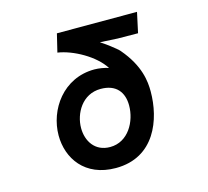

<svg xmlns="http://www.w3.org/2000/svg" viewBox="-120 -936 1240 1146"><g transform="rotate(-15 500.0 -363.0)"><path d="M560 -679 669 -673 794 -672 821 -797H326L299 -685C393 -671 520 -601 573 -517C548 -525 513 -531 486 -531C292 -531 178 -363 178 -205C178 -64 267 71 459 71C700 71 777 -146 777 -317C777 -379 768 -478 667 -596C650 -616 583 -665 560 -679ZM458 -59C364 -59 319 -133 319 -213C319 -302 377 -409 492 -409C588 -409 631 -351 631 -270C631 -172 571 -59 458 -59Z"/></g></svg>

Font: LINE Seed JP_OTF Bold
Style: Regular
Weight: 700
Designer: LINE & Fontrix & Fontworks
Version: Version 1.009